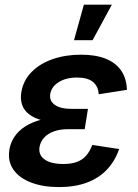

<svg xmlns="http://www.w3.org/2000/svg" viewBox="-20 -777 580 808"><path d="M228 10.3Q161.1 10.3 111.1 -8.8Q61 -27.8 36.4 -63.2Q11.7 -98.6 19.5 -147.5Q24.4 -176.8 41 -201.7Q57.6 -226.6 86.4 -245.1Q115.2 -263.7 157.5 -274.4Q199.7 -285.2 255.9 -285.2H344.7L336.4 -233.4H266.6Q232.9 -233.4 207 -224.1Q181.2 -214.8 165.8 -198Q150.4 -181.2 146.5 -159.2Q140.6 -126.5 166.7 -106.7Q192.9 -86.9 246.1 -86.9Q281.2 -86.9 304.7 -95.9Q328.1 -105 343.3 -122.8Q358.4 -140.6 368.2 -167L481.4 -149.9Q463.9 -99.1 429.9 -63.2Q396 -27.3 345.5 -8.5Q294.9 10.3 228 10.3ZM253.4 -260.3Q199.2 -260.3 161.9 -269.5Q124.5 -278.8 102.5 -295.9Q80.6 -313 72.8 -336.7Q64.9 -360.4 69.8 -389.2Q78.1 -439 113.3 -474.4Q148.4 -509.8 202.1 -528.3Q255.9 -546.9 320.8 -546.9Q383.3 -546.9 425.8 -529.5Q468.3 -512.2 490.5 -479Q512.7 -445.8 514.2 -398.9L395.5 -380.4Q393.6 -413.6 371.3 -432.1Q349.1 -450.7 304.7 -450.7Q257.8 -450.7 226.8 -431.2Q195.8 -411.6 191.4 -380.9Q187 -353 210.4 -335.9Q233.9 -318.8 281.7 -318.8H350.1L340.8 -260.3ZM291.5 -607.9 333 -757.3H450.7L369.6 -607.9Z"/></svg>

Font: Inter 18pt SemiBold
Style: Italic
Weight: 600
Italic angle: -9.3988°
Designer: Rasmus Andersson
Foundry: rsms
Version: Version 4.001;git-66647c0bb